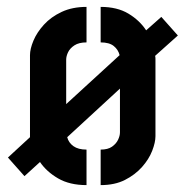

<svg xmlns="http://www.w3.org/2000/svg" viewBox="-20 -536 541 557"><path d="M231 1Q182 1 148.5 -18.5Q115 -38 96 -66L51 -25L3 -79L67 -138Q67 -143 67 -148Q67 -153 67 -157V-376Q67 -394 77 -418Q87 -442 107.5 -464.5Q128 -487 159 -501.5Q190 -516 231 -516V-413Q209 -413 196 -404.5Q183 -396 177.5 -384.5Q172 -373 172 -363V-234L327 -376Q323 -392 310 -402.5Q297 -413 272 -413V-516Q320 -516 352.5 -496.5Q385 -477 404 -448L448 -487L496 -433L430 -374Q431 -370 431 -365.5Q431 -361 431 -356V-141Q431 -123 421.5 -98.5Q412 -74 392 -51.5Q372 -29 342.5 -14Q313 1 272 1V-102Q293 -102 305 -110.5Q317 -119 322.5 -130.5Q328 -142 328 -152V-279L175 -138Q179 -122 193 -112Q207 -102 231 -102Z"/></svg>

Font: Stick No Bills
Style: Bold
Weight: 700
Version: Version 2.000